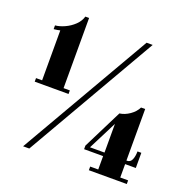

<svg xmlns="http://www.w3.org/2000/svg" viewBox="-127 -841 949 963"><g transform="rotate(20 347.0 -359.0)"><path d="M40.5 -324.5V-343.5H73V-610Q67.5 -608.5 57.5 -606.8Q47.5 -605 39.5 -604.5V-624.5Q63 -626.5 90 -638.8Q117 -651 138.5 -671.5Q160 -692 167.5 -718H187.5V-343.5H221V-324.5ZM96.5 0 501 -700H533.5L129.5 0ZM447.5 0V-19.5H490.5V-91H389V-110L494 -320Q521.5 -323.5 547.8 -341.8Q574 -360 586 -385H608V-110H611Q629 -110 636.8 -128Q644.5 -146 644.5 -172H665V-91H608V-19.5H650V0ZM491 -110V-263L413.5 -110Z"/></g></svg>

Font: Imbue 50pt
Style: Bold
Weight: 700
Designer: Tyler Finck
Foundry: Etcetera Type Company
Version: Version 1.102; ttfautohint (v1.8.3)